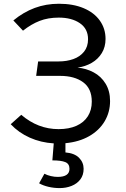

<svg xmlns="http://www.w3.org/2000/svg" viewBox="-20 -737 655 1002"><path d="M321.5 10.3V58.5Q369.2 62.6 392.8 86.7Q416.4 110.8 416.4 144.1Q416.4 176.4 399.5 199Q382.6 221.5 353.8 233.1Q325.1 244.6 291.3 244.6Q261 244.6 232.8 237.9Q204.6 231.3 184.1 219.5L211.8 169.7Q226.2 177.4 245.1 181.8Q264.1 186.2 281 186.2Q342.6 186.2 342.6 144.1Q342.6 117.9 320.8 109Q299 100 253.3 100L260.5 11.3Q193.3 7.2 135.6 -18.5Q77.9 -44.1 35.9 -88.7L90.8 -137.9Q177.9 -63.1 285.6 -63.1Q340 -63.1 379 -80.5Q417.9 -97.9 438.5 -130.3Q459 -162.6 459 -206.7Q459 -274.9 413.8 -307.9Q368.7 -341 293.8 -341H168.7L179 -416.4H286.7Q328.2 -416.4 362.8 -428.7Q397.4 -441 418.5 -467.2Q439.5 -493.3 439.5 -532.3Q439.5 -586.7 396.9 -615.9Q354.4 -645.1 286.7 -645.1Q230.8 -645.1 186.7 -627.9Q142.6 -610.8 100 -576.9L49.7 -630.3Q102.6 -673.8 161.3 -695.6Q220 -717.4 287.7 -717.4Q361.5 -717.4 416.4 -694.4Q471.3 -671.3 501 -629.5Q530.8 -587.7 530.8 -533.8Q530.8 -491.8 511.3 -460Q491.8 -428.2 458.7 -409Q425.6 -389.7 384.6 -384.1Q430.3 -380 469 -359.2Q507.7 -338.5 531 -300.3Q554.4 -262.1 554.4 -209.7Q554.4 -151.8 526.2 -104.1Q497.9 -56.4 445.4 -26.4Q392.8 3.6 321.5 10.3Z"/></svg>

Font: Fira Code Fixed
Style: Regular
Weight: 400
Monospace: yes
Designer: Carrois Corporate, Edenspiekermann AG, Nikita Prokopov
Foundry: Carrois Corporate, Edenspiekermann AG, Nikita Prokopov
Version: Version 5.002